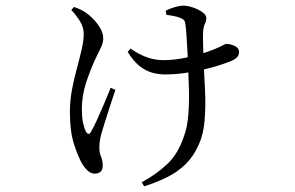

<svg xmlns="http://www.w3.org/2000/svg" viewBox="-20 -578 1040 676"><path d="M479.3 63.5Q532.5 34.6 569.7 -1.1Q606.9 -36.8 626.8 -95.7Q639.5 -129.4 642.9 -172.5Q646.3 -215.5 645.3 -259.9Q644.3 -304.2 642.5 -341.8Q641.7 -365.6 640.1 -394.2Q638.5 -422.8 636.9 -448.9Q635.3 -475 633.3 -488.4Q632.3 -501.6 628.4 -506.4Q624.5 -511.1 616.1 -514.3Q606.3 -519 592.5 -521.4Q578.7 -523.9 565.4 -526.2L563.4 -540.3Q577.5 -547.8 595.3 -553Q613.1 -558.1 624.9 -558.1Q640.6 -558.1 659.8 -551.5Q679 -544.9 692.8 -535.1Q706.5 -525.4 706.5 -513.9Q706.5 -504.7 700.9 -493.1Q695.4 -481.5 694.9 -461.5Q694.3 -442.1 695.3 -411.1Q696.3 -380.2 697.3 -351.2Q699.3 -311.3 701.9 -259.2Q704.5 -207 700.6 -156.4Q696.8 -105.7 679.7 -68.8Q661.9 -27.8 633.7 -0.2Q605.5 27.4 568.3 45.8Q531.1 64.3 487.3 78.1ZM313.8 33.3Q300.9 33.3 290.2 24.1Q279.5 14.9 270.4 0.7Q255.6 -24.5 240.9 -69.4Q226.1 -114.3 226.1 -185.6Q226.1 -223.1 233.3 -261.6Q240.5 -300.1 250.5 -336.5Q260.4 -373 267.6 -404.2Q274.8 -435.3 274.8 -458.5Q274.8 -481 262.7 -501.5Q250.6 -522 231.1 -542.9L240.6 -553.6Q256 -548.2 266.1 -543Q276.2 -537.8 286.1 -530.8Q295.5 -524.1 309.3 -510.1Q323 -496 333.3 -478.3Q343.5 -460.5 343.5 -441.8Q343.5 -428.4 336.1 -412.2Q328.7 -396 319.3 -377.7Q300.9 -339.9 284.5 -291.2Q268.2 -242.6 268.2 -194.5Q268.2 -166.6 272 -147.3Q275.9 -128 282.3 -115.2Q287.1 -106.6 291.9 -106.5Q296.7 -106.4 300.9 -115Q308.4 -127.3 320.8 -154.3Q333.2 -181.3 346.5 -212.7Q359.9 -244.1 369.5 -269.1L386.3 -261.5Q377.9 -236.3 368 -206.3Q358.2 -176.3 349.9 -150.1Q341.5 -123.9 337.5 -109.2Q333.9 -96.4 331.9 -84Q329.8 -71.6 329.8 -58Q329.8 -40.5 335.7 -26.8Q341.6 -13.1 341.6 6.7Q341.6 19.8 333.9 26.6Q326.3 33.3 313.8 33.3ZM559.8 -315.9Q537.4 -315.9 514.3 -322.6Q491.3 -329.2 470 -346.6Q448.7 -364 429.6 -395.1L439.3 -407Q470.5 -385.7 498 -376Q525.5 -366.3 555.7 -366.3Q584.5 -366.3 617.6 -371.8Q650.6 -377.3 681.8 -386.5Q713 -395.6 735 -404.8Q755.9 -413.6 764.4 -418.5Q772.9 -423.3 776.5 -423.3Q791.5 -423.3 806.6 -416.1Q821.7 -408.9 821.7 -395.2Q821.7 -385.2 815.9 -378Q810.2 -370.8 796.5 -364.5Q780.7 -357.5 754.9 -349.1Q729.2 -340.7 697 -333.2Q664.7 -325.7 629.8 -320.8Q594.9 -315.9 559.8 -315.9Z"/></svg>

Font: Noto Serif HK ExtraLight
Style: Regular
Weight: 200
Designer: Ryoko NISHIZUKA 西塚涼子 (kana & ideographs); Frank Grießhammer (Latin, Greek & Cyrillic); Wenlong ZHANG 张文龙 (bopomofo); San
Foundry: Adobe
Version: Version 2.002-H1;hotconv 1.1.0;makeotfexe 2.6.0